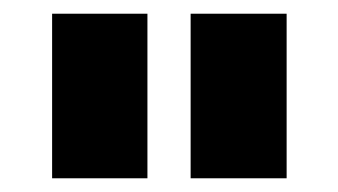

<svg xmlns="http://www.w3.org/2000/svg" viewBox="-20 -642 493 280"><path d="M56 -622H195V-382H56ZM258 -622H398V-382H258Z"/></svg>

Font: Sarpanch
Style: Bold
Weight: 700
Designer: Manushi Parikh (Devanagari and Latin), Jyotish Sonowal (Devanagari)
Foundry: Indian Type Foundry
Version: Version 2.004;PS 1.0;hotconv 1.0.78;makeotf.lib2.5.61930; tt